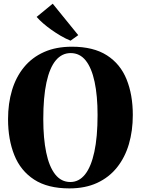

<svg xmlns="http://www.w3.org/2000/svg" viewBox="-20 -1006 762 1038"><path d="M355 12.5Q238 12.5 164.8 -35Q91.5 -82.5 57.5 -167.2Q23.5 -252 23.5 -361.5Q23.5 -447 45 -518.5Q66.5 -590 109.8 -642.8Q153 -695.5 217.8 -724.5Q282.5 -753.5 369 -753.5Q485 -753.5 557.8 -707Q630.5 -660.5 664.2 -577.2Q698 -494 698 -384.5Q698 -299 676.8 -226.8Q655.5 -154.5 612.5 -100.8Q569.5 -47 505.2 -17.2Q441 12.5 355 12.5ZM360.5 -22Q407 -22 439.8 -63Q472.5 -104 490 -184.8Q507.5 -265.5 507.5 -384.5Q507.5 -488 491.5 -563.2Q475.5 -638.5 443.5 -678.8Q411.5 -719 362 -719Q314.5 -719 281.5 -679.5Q248.5 -640 231.2 -560.5Q214 -481 214 -362Q214 -258 229.8 -181.8Q245.5 -105.5 278 -63.8Q310.5 -22 360.5 -22ZM360.5 -786.5Q334.5 -797 308.5 -812.2Q282.5 -827.5 258.5 -844.5Q234.5 -861.5 214 -879.2Q193.5 -897 178 -914.5L265 -986L403 -816L362 -786.5Z"/></svg>

Font: Merriweather 120pt ExtraBold
Style: Regular
Weight: 800
Version: Version 2.100